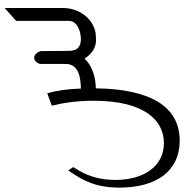

<svg xmlns="http://www.w3.org/2000/svg" viewBox="-114 -448 816 851"><g transform="rotate(-90 294.5 -22.0)"><path d="M628 -359V-126C628 -87 580 -72 547 -72C513 -72 495 -88 495 -126L494 -248C494 -255 483 -279 465 -279C451 -279 437 -265 437 -248V-152V-144C440 -80 375 -73 328 -72C326 -129 320 -176 307 -221L252 -201C266 -144 274 -85 274 -16C274 216 183 296 86 296C-14 296 -77 210 -77 81C-77 -22 -37 -79 -20 -106L-35 -128C-84 -58 -111 -1 -111 99C-111 264 -37 366 97 366C247 366 326 238 329 -6H335C389 -8 433 -26 461 -56C481 -22 513 -3 547 -5L565 -6C621 -9 685 -64 685 -152V-410Z"/></g></svg>

Font: Kawkab Mono Light
Style: Regular
Weight: 300
Monospace: yes
Designer: Abdullah Arif
Foundry: Abdullah Arif
Version: Version 1.000;PS 000.500;hotconv 1.0.88;makeotf.lib2.5.64775